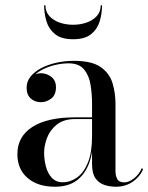

<svg xmlns="http://www.w3.org/2000/svg" viewBox="-20 -699 563 729"><path d="M420 10Q396.5 10 375.8 3Q355 -4 342.2 -22.5Q329.5 -41 329.5 -76V-304.5Q329.5 -340.5 324 -376Q318.5 -411.5 299.5 -435Q280.5 -458.5 240.5 -458.5Q214.5 -458.5 188 -452Q161.5 -445.5 139.2 -433.8Q117 -422 103.5 -404.8Q90 -387.5 90 -366H82Q82 -391.5 98.8 -406.2Q115.5 -421 135.5 -421Q157 -421 174.8 -407.2Q192.5 -393.5 192.5 -368Q192.5 -338 174.2 -324.5Q156 -311 135.5 -311Q112.5 -311 96.8 -325Q81 -339 81 -366Q81 -389.5 96 -408.2Q111 -427 136.2 -440.2Q161.5 -453.5 193.8 -460.8Q226 -468 260 -468Q329 -468 362.8 -444Q396.5 -420 407.5 -382.5Q418.5 -345 418.5 -304.5V-49.5Q418.5 -32 425.2 -19.2Q432 -6.5 452.5 -6.5Q469 -6.5 488.5 -21.5Q508 -36.5 519 -61.5L523 -55Q510 -26.5 482.8 -8.2Q455.5 10 420 10ZM188.5 10Q123.5 10 84.8 -23.2Q46 -56.5 46 -113.5Q46 -180.5 102.8 -217Q159.5 -253.5 266 -253.5H376V-247H266Q222 -247 196 -226.2Q170 -205.5 158.8 -176Q147.5 -146.5 147.5 -119Q147.5 -94 154 -68Q160.5 -42 176.2 -24.5Q192 -7 218 -7Q247 -7 272.5 -25Q298 -43 313.8 -81.8Q329.5 -120.5 329.5 -181.5H334.5Q334.5 -124.5 319 -81.2Q303.5 -38 271.5 -14Q239.5 10 188.5 10ZM257.5 -550Q212.5 -550 188.8 -569.5Q165 -589 156.2 -618.8Q147.5 -648.5 147.5 -679H152.5Q152.5 -654.5 167.5 -638Q182.5 -621.5 206.5 -613.2Q230.5 -605 257.5 -605Q284.5 -605 308.5 -613.2Q332.5 -621.5 347.5 -638Q362.5 -654.5 362.5 -679H367.5Q367.5 -648.5 358.8 -618.8Q350 -589 326.2 -569.5Q302.5 -550 257.5 -550Z"/></svg>

Font: Bodoni Moda 28pt
Style: Regular
Weight: 400
Designer: Owen Earl
Foundry: indestructible type
Version: Version 2.005